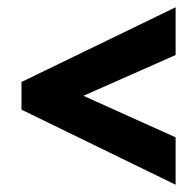

<svg xmlns="http://www.w3.org/2000/svg" viewBox="-20 -623 525 527"><path d="M462 -116 39 -322V-398L462 -603V-472L209 -360L462 -246Z"/></svg>

Font: Noto Sans ExtraCondensed ExtraBold
Style: Italic
Weight: 800
Width: 2
Italic angle: -12°
Designer: Monotype Design Team
Foundry: Monotype Imaging Inc.
Version: Version 2.013; ttfautohint (v1.8.4.7-5d5b)